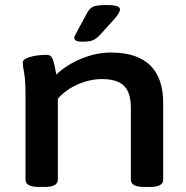

<svg xmlns="http://www.w3.org/2000/svg" viewBox="-20 -738 737 760"><path d="M134 2Q106 2 93.5 -5.5Q81 -13 81 -27V-357Q81 -421 75.5 -449.5Q70 -478 70 -490Q70 -500 82 -506Q94 -512 110.5 -515.5Q127 -519 142 -520Q157 -521 164 -521Q182 -521 188.5 -504.5Q195 -488 203 -443Q244 -482 302.5 -506Q361 -530 419 -530Q626 -530 626 -329V-27Q626 -13 613.5 -5.5Q601 2 573 2H551Q523 2 510.5 -5.5Q498 -13 498 -27V-312Q498 -371 471 -398Q444 -425 384 -425Q336 -425 288 -404Q240 -383 209 -347V-27Q209 -13 196.5 -5.5Q184 2 156 2ZM308 -573Q288 -573 281 -577Q274 -581 274 -588Q274 -593 277.5 -599Q281 -605 286 -615L326 -689Q335 -705 348.5 -711.5Q362 -718 403 -718Q455 -718 455 -701Q455 -688 433 -663L377 -601Q362 -585 348.5 -579Q335 -573 308 -573Z"/></svg>

Font: Asap Expanded SemiBold
Style: Regular
Weight: 600
Width: 7
Designer: Pablo Cosgaya
Foundry: Omnibus-Type
Version: Version 3.001; ttfautohint (v1.8.4.7-5d5b)